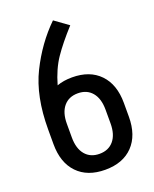

<svg xmlns="http://www.w3.org/2000/svg" viewBox="-139 -801 716 895"><g transform="rotate(-20 219.5 -354.0)"><path d="M414 -248V-180Q414 -88 364.5 -36.5Q315 15 227 15Q139 15 89.5 -36.5Q40 -88 40 -180V-248V-253Q40 -417 95.5 -529Q151 -641 235 -723L303 -674Q243 -608 208 -556.5Q173 -505 152 -431Q185 -443 227 -443Q315 -443 364.5 -391.5Q414 -340 414 -248ZM323 -180V-248Q323 -303 297.5 -333.5Q272 -364 227 -364Q182 -364 156.5 -333.5Q131 -303 131 -248V-180Q131 -125 156.5 -94.5Q182 -64 227 -64Q272 -64 297.5 -94.5Q323 -125 323 -180Z"/></g></svg>

Font: Akshar
Style: Regular
Weight: 400
Designer: Tall Chai
Foundry: Tall Chai
Version: Version 1.000